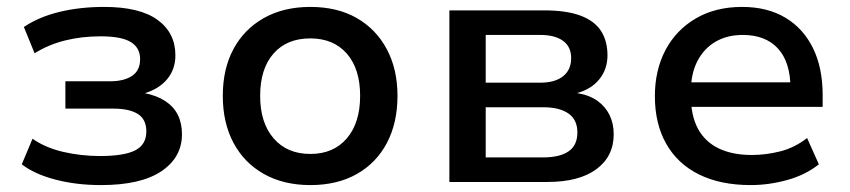

<svg xmlns="http://www.w3.org/2000/svg" viewBox="-20 -526 2457 555"><path d="M272 9Q200 9 139.5 -7Q79 -23 43 -51L74 -125Q111 -99 162.5 -87Q214 -75 269 -75Q339 -75 371 -91.5Q403 -108 403 -146Q403 -181 378.5 -196.5Q354 -212 308 -212H169V-291H298Q338 -291 361.5 -306.5Q385 -322 385 -355Q385 -388 358 -404.5Q331 -421 271 -421Q216 -421 168 -409Q120 -397 80 -372L49 -448Q92 -477 151.5 -491.5Q211 -506 281 -506Q384 -506 435.5 -468.5Q487 -431 487 -366Q487 -326 463.5 -297.5Q440 -269 397 -256V-257Q433 -250 457.5 -234Q482 -218 494 -194Q506 -170 506 -138Q506 -71 446.5 -31Q387 9 272 9Z M877 9Q800 9 743 -23Q686 -55 655 -113Q624 -171 624 -249Q624 -327 655 -384.5Q686 -442 743 -474Q800 -506 877 -506Q955 -506 1011 -474Q1067 -442 1098 -384Q1129 -326 1129 -249Q1129 -171 1098.5 -113Q1068 -55 1011.5 -23Q955 9 877 9ZM877 -81Q944 -81 982.5 -126Q1021 -171 1021 -249Q1021 -327 982.5 -371Q944 -415 877 -415Q809 -415 770.5 -371Q732 -327 732 -249Q732 -171 771 -126Q810 -81 877 -81Z M1279 0V-496H1553Q1617 -496 1657.5 -481Q1698 -466 1717 -437Q1736 -408 1736 -366Q1736 -326 1712.5 -297Q1689 -268 1648 -257Q1684 -251 1707 -234.5Q1730 -218 1742 -193.5Q1754 -169 1754 -138Q1754 -74 1704 -37Q1654 0 1562 0ZM1384 -71H1550Q1598 -71 1623.5 -88.5Q1649 -106 1649 -143Q1649 -180 1623 -198Q1597 -216 1550 -216H1384ZM1384 -287H1542Q1584 -287 1607.5 -305.5Q1631 -324 1631 -358Q1631 -391 1607.5 -408Q1584 -425 1542 -425H1384Z M2150 9Q2063 9 2001 -21.5Q1939 -52 1906 -110Q1873 -168 1873 -248Q1873 -323 1903.5 -381Q1934 -439 1991 -472.5Q2048 -506 2125 -506Q2198 -506 2250 -475Q2302 -444 2330 -387Q2358 -330 2358 -251V-217H1958V-288H2283L2265 -270Q2265 -346 2229 -385.5Q2193 -425 2127 -425Q2082 -425 2048.5 -405.5Q2015 -386 1996 -349.5Q1977 -313 1977 -261V-250Q1977 -192 1997.5 -154Q2018 -116 2057.5 -97Q2097 -78 2153 -78Q2194 -78 2235.5 -88.5Q2277 -99 2313 -127L2347 -51Q2308 -20 2255 -5.5Q2202 9 2150 9Z"/></svg>

Font: Nunito Sans 8pt SemiBold
Style: Regular
Weight: 600
Version: Version 3.101;gftools[0.9.27]